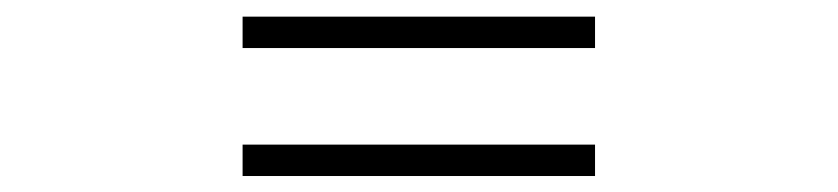

<svg xmlns="http://www.w3.org/2000/svg" viewBox="-20 -488 1017 233"><path d="M702.1 -467.8V-429.7H274.4V-467.8ZM274.4 -274.4V-312.5H702.1V-274.4Z"/></svg>

Font: Min Sans SemiBold
Style: Regular
Weight: 600
Designer: Jinseong-Kim, NotoSansCJK, Nunito
Foundry: Jinseong-Kim
Version: Version 1.400;Glyphs 3.1.2 (3151)